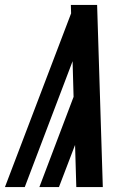

<svg xmlns="http://www.w3.org/2000/svg" viewBox="-24 -755 544 775"><path d="M-4 0 263 -701 262 -735H368L391 0H284L279 -170L214 0H135L273 -364L269 -508L76 0Z"/></svg>

Font: Iosevka SS18 Extrabold
Style: Italic
Weight: 800
Italic angle: -9°
Monospace: yes
Designer: Belleve Invis
Foundry: Belleve Invis
Version: Version 25.1.1; ttfautohint (v1.8.4)